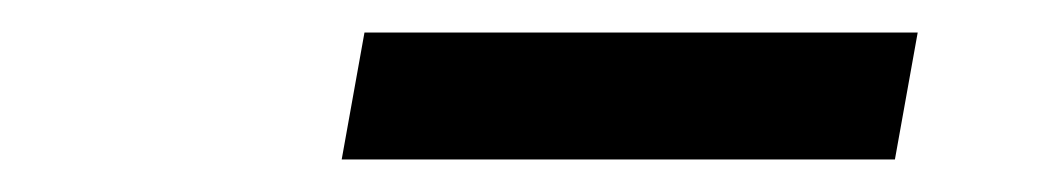

<svg xmlns="http://www.w3.org/2000/svg" viewBox="-20 -687 640 118"><path d="M190 -589 204 -667H544L530 -589Z"/></svg>

Font: DM Mono Medium
Style: Italic
Weight: 500
Italic angle: -10°
Designer: Colophon Foundry
Foundry: Colophon Foundry
Version: Version 1.000; ttfautohint (v1.8.2.53-6de2)